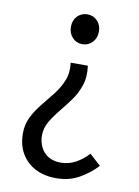

<svg xmlns="http://www.w3.org/2000/svg" viewBox="-87 -615 648 893"><g transform="rotate(10 237.0 -169.0)"><path d="M241 219Q184 219 142 197Q100 175 76.5 135Q53 95 53 40Q53 -3 71 -38.5Q89 -74 115 -105.5Q141 -137 166 -169Q191 -201 206 -238Q221 -275 215 -322H296Q303 -269 289.5 -229Q276 -189 252 -156Q228 -123 203 -92.5Q178 -62 160 -31.5Q142 -1 142 35Q142 64 154.5 89.5Q167 115 191 129.5Q215 144 250 144Q287 144 320 126Q353 108 379 79L432 127Q396 166 348.5 192.5Q301 219 241 219ZM253 -416Q225 -416 206 -436Q187 -456 187 -487Q187 -518 206 -537.5Q225 -557 253 -557Q281 -557 300 -537.5Q319 -518 319 -487Q319 -456 300 -436Q281 -416 253 -416Z"/></g></svg>

Font: Noto Sans JP Thin
Style: Regular
Weight: 400
Version: Version 2.004-H2;hotconv 1.0.118;makeotfexe 2.5.65603